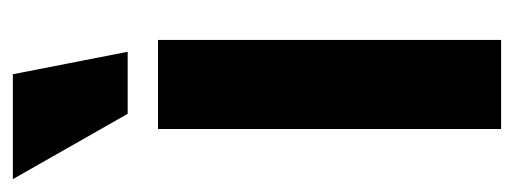

<svg xmlns="http://www.w3.org/2000/svg" viewBox="-300 -516 780 291"><g transform="rotate(-90 89.5 -370.0)"><path d="M63 -566 -36 -740H123L157 -566ZM40 0V-520H175V0Z"/></g></svg>

Font: Cal Sans
Style: Regular
Weight: 400
Designer: Designer Mark Davis DBA MarkFonts
Foundry: Designer Mark Davis DBA MarkFonts
Version: Version 1.000